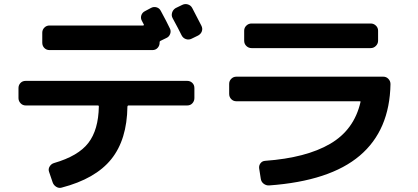

<svg xmlns="http://www.w3.org/2000/svg" viewBox="-20 -858 2040 938"><path d="M918.9 -819.3 963.9 -732.4Q970.7 -718.8 966.3 -705.6Q961.9 -692.4 948.2 -684.6L916 -668.9Q902.3 -662.1 888.2 -667Q874 -671.9 867.2 -685.5Q853.5 -713.9 823.2 -769.5Q816.4 -782.2 820.8 -796.4Q825.2 -810.5 837.9 -818.4L870.1 -834Q883.8 -840.8 897.9 -836.4Q912.1 -832 918.9 -819.3ZM186.5 -698.2Q186.5 -712.9 196.8 -723.1Q207 -733.4 221.7 -733.4H679.7Q681.6 -733.4 682.6 -735.4Q683.6 -737.3 682.6 -738.3Q681.6 -741.2 677.7 -747.6Q673.8 -753.9 672.9 -756.8Q666 -769.5 670.4 -783.2Q674.8 -796.9 688.5 -803.7L717.8 -819.3Q730.5 -826.2 744.6 -822.3Q758.8 -818.4 765.6 -804.7Q795.9 -749 809.6 -719.7Q816.4 -707 811.5 -692.9Q806.6 -678.7 793.9 -672.9L763.7 -658.2Q759.8 -656.2 759.8 -652.3V-649.4Q759.8 -634.8 750 -624Q740.2 -613.3 724.6 -613.3H221.7Q207 -613.3 196.8 -623.5Q186.5 -633.8 186.5 -649.4ZM929.7 -378.9Q929.7 -364.3 919.9 -353.5Q910.2 -342.8 894.5 -342.8H608.4Q603.5 -342.8 602.5 -337.9Q600.6 -175.8 523.4 -80.1Q446.3 15.6 281.2 58.6Q267.6 62.5 254.9 54.7Q242.2 46.9 237.3 33.2L219.7 -18.6Q214.8 -32.2 222.7 -44.9Q230.5 -57.6 244.1 -61.5Q362.3 -95.7 411.6 -159.7Q460.9 -223.6 462.9 -337.9Q462.9 -342.8 458 -342.8H105.5Q90.8 -342.8 80.6 -353.5Q70.3 -364.3 70.3 -378.9V-427.7Q70.3 -442.4 80.1 -452.6Q89.8 -462.9 105.5 -462.9H894.5Q909.2 -462.9 919.4 -453.1Q929.7 -443.4 929.7 -427.7Z M1134.8 -363.3Q1120.1 -363.3 1109.9 -373.5Q1099.6 -383.8 1099.6 -399.4V-448.2Q1099.6 -462.9 1109.9 -473.1Q1120.1 -483.4 1134.8 -483.4H1852.5Q1867.2 -483.4 1877.4 -472.7Q1887.7 -461.9 1887.7 -447.3Q1883.8 -221.7 1737.8 -97.7Q1591.8 26.4 1294.9 47.9Q1280.3 48.8 1268.1 39.6Q1255.9 30.3 1253.9 14.6L1246.1 -35.2Q1244.1 -48.8 1252.4 -60.1Q1260.7 -71.3 1275.4 -72.3Q1475.6 -86.9 1592.8 -155.3Q1710 -223.6 1741.2 -359.4Q1743.2 -363.3 1737.3 -363.3ZM1209 -743.2H1791Q1805.7 -743.2 1816.4 -732.9Q1827.1 -722.7 1827.1 -708V-659.2Q1827.1 -644.5 1816.4 -633.8Q1805.7 -623 1791 -623H1209Q1194.3 -623 1183.6 -633.3Q1172.9 -643.6 1172.9 -659.2V-708Q1172.9 -722.7 1183.6 -732.9Q1194.3 -743.2 1209 -743.2Z"/></svg>

Font: Rounded-L Mgen+ 1mn bold
Style: Bold
Weight: 700
Designer: [Source Han Sans]
Ryoko NISHIZUKA  (kana & ideographs); Paul D. Hunt (Latin, Greek & Cyrillic); Wenlong ZHANG  (bopomofo
Version: Version 1.059.20150602